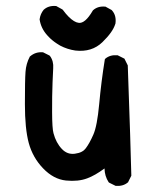

<svg xmlns="http://www.w3.org/2000/svg" viewBox="-20 -600 540 636"><path d="M361.8 15.1 342.3 5.4 340.8 4.4 339.8 3.4Q326.7 -16.6 326.2 -42Q294.4 -18.6 269 -9.3Q239.3 2 198.7 -2Q157.2 -6.3 122.6 -42.5Q88.4 -78.1 75.2 -126.5Q62.5 -173.8 62.5 -254.9Q62.5 -335 64.5 -361.8Q66.4 -389.2 78.6 -412.1L79.1 -413.1L80.1 -413.6Q97.7 -428.7 121.6 -426.8H122.6L123.5 -426.3L143.1 -416.5L144.5 -415.5L145.5 -414.6Q158.2 -397.5 156.2 -373.5Q155.8 -373.5 154.1 -327.6Q152.3 -281.7 152.6 -228Q152.8 -174.3 157.2 -158.7Q165.5 -127 185.1 -106.4Q203.1 -87.4 228 -90.8Q234.9 -91.8 240.2 -93.3Q245.6 -94.7 250.2 -97.2Q254.9 -99.6 258.3 -102.5Q261.7 -105.5 264.2 -108.9Q276.4 -125 289.1 -153.8Q301.8 -182.1 308.6 -255.4Q315.4 -330.1 327.1 -402.3L327.6 -404.3L329.1 -405.8Q344.7 -418.9 368.7 -417H369.6L370.6 -416.5L390.1 -406.7L392.1 -405.8L393.1 -403.8L402.8 -384.3L403.3 -383.3V-381.8Q409.2 -221.7 411.1 -154.3L415 -19.5V-18.1L414.6 -17.1L404.8 2.4L404.3 3.9L403.3 4.4Q387.7 17.6 363.8 15.6H362.8ZM229.5 -432.6Q203.1 -436.5 179.7 -448.7Q176.8 -450.7 173.3 -452.6Q169.9 -454.6 166.7 -456.8Q163.6 -459 160.4 -461.2Q157.2 -463.4 154.1 -466.1Q150.9 -468.8 147.9 -471.4Q145 -474.1 142.1 -477.1Q139.2 -480 136.2 -483.4Q115.7 -506.3 111.3 -535.2V-536.1V-536.6Q113.8 -554.2 124.5 -567.4L125 -567.9Q140.6 -582 164.6 -580.1H166L167 -579.6L186.5 -568.8L187.5 -567.9L188.5 -566.9Q198.2 -553.7 207.5 -544.4Q216.8 -535.2 224.9 -530.3Q232.9 -525.4 240.2 -524.4Q261.7 -521 287.1 -564.5L287.6 -565.4L288.1 -565.9Q303.7 -580.1 327.6 -578.1H329.1L330.1 -577.6L349.6 -566.9L350.6 -565.9L351.1 -565.4Q358.9 -556.6 361.6 -545.4Q364.3 -534.2 362.3 -521.5V-521L361.8 -520.5Q354 -494.1 319.3 -460.4Q284.2 -426.3 229.5 -432.6Z"/></svg>

Font: NaikaiFont
Style: SemiBold
Weight: 600
Version: Version 1.89